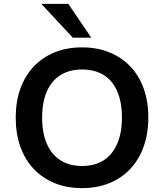

<svg xmlns="http://www.w3.org/2000/svg" viewBox="-20 -959 845 989"><path d="M403 10Q325 10 262 -15.5Q199 -41 154 -88.5Q109 -136 85 -203Q61 -270 61 -353Q61 -436 85 -502.5Q109 -569 154 -616.5Q199 -664 262 -689.5Q325 -715 403 -715Q480 -715 543 -689.5Q606 -664 651 -617Q696 -570 720 -503.5Q744 -437 744 -354Q744 -271 720 -204Q696 -137 651 -89Q606 -41 543 -15.5Q480 10 403 10ZM403 -104Q468 -104 513.5 -133Q559 -162 583.5 -218Q608 -274 608 -353Q608 -433 584 -488.5Q560 -544 514 -572.5Q468 -601 403 -601Q338 -601 292 -572.5Q246 -544 221.5 -488.5Q197 -433 197 -353Q197 -274 221.5 -218Q246 -162 292 -133Q338 -104 403 -104ZM355 -765 193 -939H332L450 -765Z"/></svg>

Font: Nunito Sans 10pt
Style: Bold
Weight: 700
Designer: Vernon Adams
Foundry: Vernon Adams
Version: Version 3.101;gftools[0.9.27]